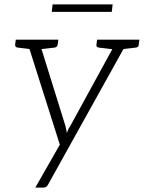

<svg xmlns="http://www.w3.org/2000/svg" viewBox="-20 -680 656 876"><path d="M141 176 253 -20 101 -499H143Q151 -499 155 -495Q159 -491 160 -486L279 -104Q280 -98 282 -89.5Q284 -81 285 -73Q287 -79 289 -84Q291 -89 293.5 -94Q296 -99 300 -104L509 -486Q512 -492 517.5 -495.5Q523 -499 528 -499H567L201 159Q198 166 192.5 171Q187 176 177 176ZM135 -482 137 -499H182L180 -482ZM493 -482 495 -499H541L539 -482ZM146 -499 135 -454 60 -463Q54 -464 51.5 -467Q49 -470 49 -476L52 -499ZM246 -499 243 -476Q242 -470 238.5 -467Q235 -464 230 -463L153 -454L152 -499ZM516 -499 505 -454 430 -463Q425 -464 422 -467Q419 -470 420 -476L423 -499ZM616 -499 613 -476Q613 -470 609.5 -467Q606 -464 601 -463L524 -454L523 -499ZM216 -626 220 -660H494L490 -626Z"/></svg>

Font: Aleo Light
Style: Italic
Weight: 300
Italic angle: -7°
Designer: Alessio Laiso
Foundry: Alessio Laiso
Version: Version 2.001;gftools[0.9.29]